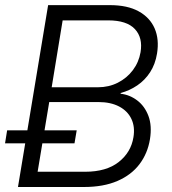

<svg xmlns="http://www.w3.org/2000/svg" viewBox="-27 -748 688 768"><path d="M44.9 0 165.5 -727.5H412.1Q482.9 -727.5 527.8 -702.6Q572.8 -677.7 591.6 -634.3Q610.4 -590.8 601.1 -533.7Q594.2 -491.2 573.5 -459.2Q552.7 -427.2 522.2 -406.5Q491.7 -385.7 455.6 -376V-373Q491.7 -369.1 521.7 -346.4Q551.8 -323.7 566.7 -284.4Q581.5 -245.1 572.8 -190.9Q563.5 -134.3 531 -91.3Q498.5 -48.3 442.9 -24.2Q387.2 0 308.6 0ZM123.5 -61H313.5Q398.4 -61 447.8 -99.9Q497.1 -138.7 506.8 -199.2Q513.7 -240.7 498.5 -272.5Q483.4 -304.2 449.5 -322Q415.5 -339.8 366.7 -339.8H169.9ZM179.7 -398.9H364.3Q408.2 -398.9 444.3 -417.2Q480.5 -435.5 504.4 -467.3Q528.3 -499 535.2 -539.1Q544.9 -597.2 512.5 -631.8Q480 -666.5 405.8 -666.5H223.6ZM-6.8 -174.8 1.5 -226.6H279.8L271 -174.8Z"/></svg>

Font: Inter 20pt Light
Style: Italic
Weight: 300
Italic angle: -9.3988°
Version: Version 4.001;git-66647c0bb